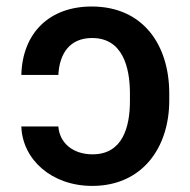

<svg xmlns="http://www.w3.org/2000/svg" viewBox="-20 -573 597 602"><path d="M163 -176.5H46.9C50.4 -72.8 141.7 9.9 269.2 9.9C426.1 9.9 510.7 -110.1 510.7 -258.2V-279.5C510.7 -431.8 429 -552.6 267.4 -552.6C135.3 -552.6 50.4 -470.2 46.9 -338.1H163C166.5 -407.3 200.3 -453.8 268.8 -453.8C363.3 -453.8 387.4 -364.7 387.4 -279.5V-258.2C387.8 -173.7 364 -89.1 270.2 -89.1C208.1 -89.1 166.5 -125.4 163 -176.5Z"/></svg>

Font: Magic Ui Pro Semi Bold
Style: Regular
Weight: 600
Designer: Stefan Endress, Andreas Faust
Version: Version 1.000;FEAKit 1.0